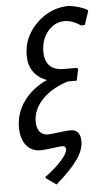

<svg xmlns="http://www.w3.org/2000/svg" viewBox="-60 -744 538 963"><g transform="rotate(-5 209.5 -262.5)"><path d="M185 181 133 144V138Q184 101 216 65Q248 29 248 9Q248 -8 229 -8Q222 -8 179.5 -2.5Q137 3 121 3Q75 3 48.5 -30Q22 -63 22 -120Q22 -192 64.5 -251.5Q107 -311 182 -345Q92 -381 92 -477Q92 -569 161.5 -637.5Q231 -706 325 -706Q377 -699 415 -679L419 -672L396 -604L378 -603Q334 -632 297 -632Q246 -632 211.5 -590.5Q177 -549 177 -489Q177 -393 273 -393H339L343 -384L331 -329H286Q203 -303 155.5 -252.5Q108 -202 108 -142Q108 -110 122.5 -91.5Q137 -73 163 -73Q174 -73 219.5 -78.5Q265 -84 278 -84Q328 -84 328 -24Q328 20 294 68Q260 116 185 181Z"/></g></svg>

Font: Alegreya Sans Medium
Style: Italic
Weight: 500
Italic angle: -7°
Designer: Juan Pablo del Peral
Foundry: Huerta Tipografica
Version: Version 2.007